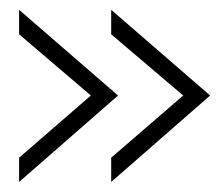

<svg xmlns="http://www.w3.org/2000/svg" viewBox="-20 -448 456 392"><path d="M19 -76.5V-126L165.5 -253L19 -378V-428L221 -253ZM207 -76.5V-126L354 -253L207 -378V-428L409 -253Z"/></svg>

Font: Acari Sans Neue Light
Style: Regular
Weight: 300
Designer: Alfredo Marco Pradil (font), Cristiano Sobral (main changes)
Foundry: Hanken Design Co. (font), Cristiano Sobral (main changes)
Version: Version 2.459;March 19, 2022;FontCreator 14.0.0.2808 64-bit;